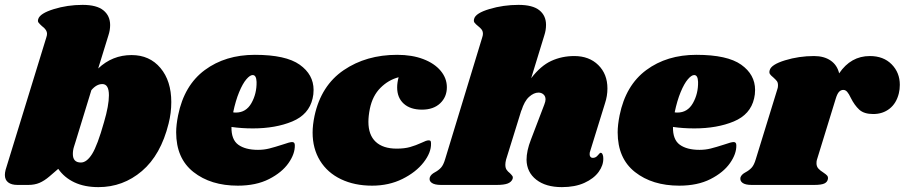

<svg xmlns="http://www.w3.org/2000/svg" viewBox="-30 -759 3713 788"><path d="M673 -340Q673 -295 662 -252Q630 -123 552.5 -57Q475 9 374 9Q317 9 275.5 -10.5Q234 -30 209 -66L173 -35Q152 -17 132 -8.5Q112 0 86 0H42Q17 0 3.5 -10.5Q-10 -21 -10 -41Q-10 -50 -7 -62L160 -605Q163 -614 163 -620Q163 -637 142 -652Q132 -661 128 -666.5Q124 -672 127 -681Q134 -704 190.5 -721.5Q247 -739 309 -739Q367 -739 394.5 -716.5Q422 -694 422 -656Q422 -635 415 -614L373 -478Q431 -533 510 -533Q584 -533 628.5 -480Q673 -427 673 -340ZM417 -368Q417 -414 390 -414Q366 -414 345 -389L280 -177L274 -158Q269 -143 269 -127Q269 -92 302 -92Q326 -92 348 -127Q370 -162 397 -258Q417 -326 417 -368Z M1257 -390Q1257 -371 1253 -355Q1238 -289 1169.5 -260.5Q1101 -232 1008 -232Q961 -232 920 -238Q919 -186 948 -165Q977 -144 1029 -144Q1053 -144 1075 -149.5Q1097 -155 1131 -166Q1159 -176 1169 -176Q1180 -176 1180 -163Q1181 -128 1154 -89.5Q1127 -51 1074 -24Q1021 3 946 3Q835 3 764 -53Q693 -109 693 -216Q693 -246 701 -286Q726 -409 810.5 -471.5Q895 -534 1016 -534Q1143 -534 1200 -493.5Q1257 -453 1257 -390ZM938 -297Q980 -297 1002 -336Q1024 -375 1023 -423Q1022 -451 1007 -451Q996 -451 981 -433.5Q966 -416 951.5 -381Q937 -346 927 -298Q931 -297 938 -297Z M1804 -401Q1804 -361 1776.5 -335Q1749 -309 1702 -309Q1654 -309 1627 -333.5Q1600 -358 1600 -400Q1600 -420 1606 -442Q1564 -431 1531.5 -398.5Q1499 -366 1488 -313Q1482 -283 1482 -259Q1482 -205 1512 -177Q1542 -149 1598 -149Q1630 -149 1653 -155.5Q1676 -162 1700 -173Q1720 -183 1729 -183Q1735 -183 1737 -180.5Q1739 -178 1739 -170Q1740 -133 1708.5 -92.5Q1677 -52 1621.5 -24.5Q1566 3 1497 3Q1425 3 1369.5 -23.5Q1314 -50 1283.5 -99.5Q1253 -149 1253 -215Q1253 -246 1261 -284Q1288 -408 1380.5 -471Q1473 -534 1600 -534Q1661 -534 1707 -516.5Q1753 -499 1778.5 -468.5Q1804 -438 1804 -401Z M2392 -138Q2390 -134 2390 -126Q2390 -119 2393.5 -115Q2397 -111 2403 -111Q2415 -111 2423.5 -121.5Q2432 -132 2435 -132Q2440 -132 2443 -125.5Q2446 -119 2446 -110Q2447 -81 2427 -53.5Q2407 -26 2368.5 -8.5Q2330 9 2276 9Q2210 9 2171 -21.5Q2132 -52 2131 -103Q2131 -140 2149 -186L2204 -330Q2209 -343 2209 -351Q2209 -364 2200.5 -371.5Q2192 -379 2180 -379Q2161 -379 2141.5 -361.5Q2122 -344 2110 -305V-307L2047 -104Q2044 -92 2044 -83Q2044 -70 2049 -62.5Q2054 -55 2063 -48Q2070 -41 2073 -36.5Q2076 -32 2074 -25Q2069 -12 2054 -6Q2039 0 2008 0H1780Q1754 0 1742 -8.5Q1730 -17 1734 -31Q1738 -43 1755 -52Q1770 -60 1780 -71Q1790 -82 1797 -106L1949 -605Q1952 -614 1952 -620Q1952 -631 1946.5 -638Q1941 -645 1932 -652Q1922 -660 1917.5 -666Q1913 -672 1916 -682Q1922 -705 1979 -722Q2036 -739 2098 -739Q2156 -739 2183.5 -717Q2211 -695 2211 -657Q2211 -635 2204 -614L2150 -438Q2189 -489 2232.5 -509Q2276 -529 2327 -529Q2388 -529 2425.5 -492Q2463 -455 2463 -396Q2463 -365 2453 -335Z M3069 -390Q3069 -371 3065 -355Q3050 -289 2981.5 -260.5Q2913 -232 2820 -232Q2773 -232 2732 -238Q2731 -186 2760 -165Q2789 -144 2841 -144Q2865 -144 2887 -149.5Q2909 -155 2943 -166Q2971 -176 2981 -176Q2992 -176 2992 -163Q2993 -128 2966 -89.5Q2939 -51 2886 -24Q2833 3 2758 3Q2647 3 2576 -53Q2505 -109 2505 -216Q2505 -246 2513 -286Q2538 -409 2622.5 -471.5Q2707 -534 2828 -534Q2955 -534 3012 -493.5Q3069 -453 3069 -390ZM2750 -297Q2792 -297 2814 -336Q2836 -375 2835 -423Q2834 -451 2819 -451Q2808 -451 2793 -433.5Q2778 -416 2763.5 -381Q2749 -346 2739 -298Q2743 -297 2750 -297Z M3663 -411Q3663 -392 3659 -376Q3649 -335 3621 -313Q3593 -291 3554 -291Q3516 -291 3496.5 -309Q3477 -327 3462 -357Q3454 -374 3447 -382Q3440 -390 3431 -390Q3421 -390 3413.5 -382Q3406 -374 3400 -354L3323 -104Q3321 -99 3321 -89Q3321 -76 3328.5 -67.5Q3336 -59 3349 -51Q3361 -43 3365 -38Q3369 -33 3368 -25Q3366 -12 3353.5 -6Q3341 0 3311 0H3055Q3029 0 3017.5 -8.5Q3006 -17 3009 -31Q3013 -43 3030 -52Q3045 -60 3055 -71Q3065 -82 3072 -106L3161 -395Q3163 -400 3163 -409Q3163 -420 3158.5 -426Q3154 -432 3144 -441Q3134 -449 3130 -455Q3126 -461 3129 -471Q3135 -494 3192 -511.5Q3249 -529 3311 -529Q3352 -529 3379 -510.5Q3406 -492 3414 -458Q3462 -529 3540 -529Q3596 -529 3629.5 -495Q3663 -461 3663 -411Z"/></svg>

Font: Shrikhand
Style: Regular
Weight: 400
Italic angle: -14°
Version: Version 1.000;PS 1.000;hotconv 1.0.88;makeotf.lib2.5.647800